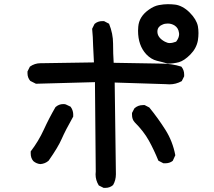

<svg xmlns="http://www.w3.org/2000/svg" viewBox="-20 -868 1040 931"><path d="M443.4 -22.5Q443.4 -28.3 444.3 -36.1L440.4 -469.7L154.3 -461.9L127 -475.6Q113.3 -491.2 113.3 -512.7Q113.3 -515.6 113.3 -521.5L125 -544.9Q148.4 -561.5 176.8 -561.5Q180.7 -561.5 183.6 -561.5L435.5 -565.4Q432.6 -618.2 431.6 -644.5Q430.7 -690.4 426.8 -728.5L438.5 -752Q454.1 -765.6 475.6 -765.6Q478.5 -765.6 484.4 -765.6L508.8 -752.9Q528.3 -705.1 528.3 -656.2Q528.3 -607.4 531.2 -563.5L761.7 -559.6Q812.5 -559.6 859.4 -544.9Q873 -528.3 873 -506.8Q873 -503.9 873 -498L861.3 -474.6Q833 -459 801.8 -459Q792 -459 782.2 -460L536.1 -467.8L542 -23.4Q542 5.9 528.3 29.3Q512.7 43 491.2 43Q488.3 43 482.4 43L459 31.2Q443.4 5.9 443.4 -22.5ZM128.9 -124Q128.9 -127 128.9 -133.8Q167 -183.6 192.4 -239.3Q217.8 -294.9 249 -348.6Q265.6 -363.3 286.1 -363.3Q296.9 -363.3 299.8 -361.3L322.3 -350.6Q330.1 -339.8 332.5 -330.1Q335 -320.3 335 -314.5Q335 -308.6 335 -302.7Q296.9 -235.4 279.3 -194.8Q261.7 -154.3 215.8 -88.9Q199.2 -74.2 175.8 -72.3Q156.2 -74.2 141.6 -86.9Q128.9 -101.6 128.9 -124ZM620.1 -311.5Q620.1 -314.5 620.1 -320.3L631.8 -342.8Q649.4 -358.4 672.9 -358.4Q675.8 -358.4 681.6 -358.4L704.1 -346.7Q747.1 -293.9 782.2 -238.3Q817.4 -182.6 830.1 -115.2L818.4 -89.8L817.4 -87.9Q802.7 -76.2 781.2 -76.2Q778.3 -76.2 772.5 -76.2L748 -88.9Q726.6 -141.6 701.7 -186.5Q676.8 -231.4 632.8 -275.4Q620.1 -289.1 620.1 -311.5ZM649.4 -718.8Q649.4 -728.5 650.4 -738.3Q654.3 -788.1 702.1 -821.3Q726.6 -838.9 750.5 -843.3Q774.4 -847.7 793 -847.7Q811.5 -847.7 828.6 -845.7Q845.7 -843.8 864.3 -834Q882.8 -824.2 899.4 -807.6Q932.6 -774.4 939.5 -741.2Q942.4 -724.6 942.4 -707.5Q942.4 -690.4 939.5 -671.9Q932.6 -633.8 903.3 -604Q874 -574.2 847.7 -566.4Q821.3 -559.6 794.9 -559.6H793Q766.6 -567.4 741.2 -573.2Q712.9 -580.1 689.5 -604.5Q649.4 -647.5 649.4 -718.8ZM848.6 -703.1Q848.6 -706.1 847.7 -710Q844.7 -732.4 827.1 -744.1Q811.5 -753.9 793.9 -753.9Q778.3 -753.9 768.6 -749Q757.8 -745.1 752 -738.3Q743.2 -729.5 743.2 -714.8Q743.2 -685.5 779.3 -666Q792 -659.2 802.7 -659.2Q816.4 -659.2 834 -666Q848.6 -684.6 848.6 -703.1Z"/></svg>

Font: JasonHandwriting2
Style: SemiBold
Weight: 600
Version: Version 1.04.7